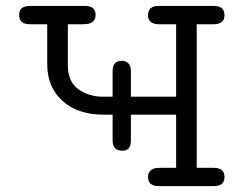

<svg xmlns="http://www.w3.org/2000/svg" viewBox="-20 -631 827 651"><path d="M81.1 -610.8H268.1Q304.2 -610.8 304.2 -580.1Q304.2 -562 288.1 -553.2Q281.2 -549.3 259.8 -548.8H210V-414.1Q209 -355 244.9 -329.1Q280.8 -303.2 327.1 -303.2H361.8V-390.1Q361.8 -425.3 394 -424.8Q406.2 -424.8 415 -416.5Q423.8 -408.2 423.8 -390.1V-303.2H577.1V-548.8H520Q481.9 -548.8 481.9 -579.1Q481.9 -611.3 518.1 -610.8H705.1Q741.2 -610.8 741.2 -579.8Q741.2 -548.8 704.1 -548.8H647V-62H704.1Q741.2 -62 741.2 -31Q741.2 0 705.1 0H518.1Q481.9 0 481.9 -30.8Q481.9 -48.8 498 -58.1Q504.9 -62 525.9 -62H577.1V-242.2H423.8V-154.8Q423.8 -119.6 395 -120.1Q361.8 -120.1 361.8 -154.8V-242.2H332Q243.2 -242.2 191.7 -289.1Q140.1 -335.9 140.1 -413.1V-548.8H82Q44.9 -548.8 44.9 -579.8Q44.9 -610.8 81.1 -610.8Z"/></svg>

Font: CMU Typewriter Text Variable Width
Style: Medium
Weight: 500
Version: Version 0.7.0